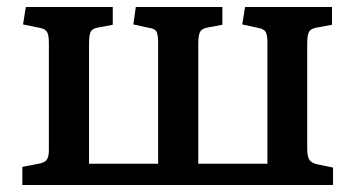

<svg xmlns="http://www.w3.org/2000/svg" viewBox="-20 -530 1018 550"><path d="M44 0V-52L91 -61Q108 -64 114 -72.5Q120 -81 120 -100V-406Q120 -429 115 -438Q110 -447 95 -450L46 -460L54 -510H303V-459L260 -451Q244 -448 239.5 -438.5Q235 -429 235 -404V-61H433V-408Q433 -430 428.5 -439Q424 -448 408 -450L362 -460L369 -510H617V-459L574 -451Q558 -448 553 -438.5Q548 -429 548 -404V-61H746V-408Q746 -430 741 -438.5Q736 -447 720 -450L674 -460L682 -510H931V-459L887 -451Q870 -448 865 -438.5Q860 -429 860 -404V-106Q860 -82 866 -72.5Q872 -63 890 -59L934 -50V0Z"/></svg>

Font: Literata 18pt Medium
Style: Regular
Weight: 500
Designer: Latin by Veronika Burian and Jose Scaglione. Greek by Irene Vlachou. Cyrillic by Vera Evstafieva.
Foundry: TypeTogether
Version: Version 3.103;gftools[0.9.29]